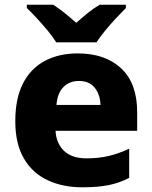

<svg xmlns="http://www.w3.org/2000/svg" viewBox="-20 -786 647 816"><path d="M310 -559Q427 -559 495 -495.5Q563 -432 563 -309V-230H216Q219 -177 252 -145Q285 -113 348 -113Q399 -113 441.5 -123Q484 -133 529 -154V-30Q489 -9 443 0.5Q397 10 329 10Q247 10 182.5 -20Q118 -50 81.5 -112.5Q45 -175 45 -271Q45 -368 78 -432Q111 -496 171 -527.5Q231 -559 310 -559ZM315 -442Q276 -442 250 -416.5Q224 -391 220 -340H407Q406 -383 383 -412.5Q360 -442 315 -442ZM219 -606Q205 -629 182.5 -656Q160 -683 136.5 -708.5Q113 -734 94 -752V-766H206Q232 -749 255 -730.5Q278 -712 304 -689Q330 -712 354 -731.5Q378 -751 404 -766H515V-752Q498 -735 474 -709.5Q450 -684 427.5 -656.5Q405 -629 390 -606Z"/></svg>

Font: Noto Sans Canadian Aboriginal ExtraBold
Style: Regular
Weight: 800
Designer: Monotype Design Team, Typotheque's Kevin King
Foundry: Monotype Imaging Inc.
Version: Version 2.004; ttfautohint (v1.8.4.7-5d5b)